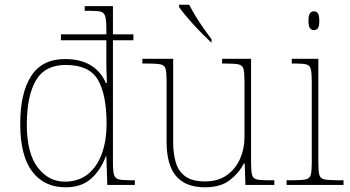

<svg xmlns="http://www.w3.org/2000/svg" viewBox="-20 -786 1487 816"><path d="M259 10Q167 10 116.5 -57.5Q66 -125 66 -259Q66 -391 112.5 -463Q159 -535 256 -535Q323 -535 366.5 -508Q410 -481 430 -433H434Q434 -447 433.5 -460.5Q433 -474 432.5 -487Q432 -500 432 -512.5Q432 -525 432 -535V-615H239V-640H432V-662Q432 -699 427.5 -715.5Q423 -732 409.5 -736Q396 -740 367 -740H340V-760H460V-640H547V-615H460V-94Q460 -59 464.5 -43.5Q469 -28 484 -24Q499 -20 532 -20H553V0H436L432 -122H430Q408 -63 367 -26.5Q326 10 259 10ZM258 -14Q317 -15 356 -48Q395 -81 414 -136Q433 -191 433 -259Q433 -384 396 -447Q359 -510 259 -510Q171 -510 132.5 -444Q94 -378 94 -256Q94 -135 140.5 -74Q187 -13 258 -14Z M851 10Q769 10 728.5 -37.5Q688 -85 688 -184V-442Q688 -477 684 -492.5Q680 -508 664 -512Q648 -516 611 -516H585V-536H716V-181Q716 -134 727 -96Q738 -58 767.5 -36.5Q797 -15 851 -15Q907 -15 944 -41.5Q981 -68 1000 -110.5Q1019 -153 1019 -202V-442Q1019 -477 1015 -492.5Q1011 -508 995 -512Q979 -516 942 -516H924V-536H1047V-94Q1047 -60 1051 -44Q1055 -28 1069.5 -24Q1084 -20 1114 -20H1146V0H1023L1020 -91H1016Q997 -52 957.5 -21Q918 10 851 10ZM877 -606Q862 -620 842.5 -639.5Q823 -659 803 -681Q783 -703 766.5 -723Q750 -743 741 -756V-766H784Q795 -744 811.5 -717Q828 -690 846.5 -664Q865 -638 879 -619V-606Z M1198 0V-20H1228Q1265 -20 1281 -24Q1297 -28 1301 -43.5Q1305 -59 1305 -94V-438Q1305 -475 1301 -491.5Q1297 -508 1282.5 -512Q1268 -516 1238 -516H1220V-536H1333V-94Q1333 -59 1337 -43.5Q1341 -28 1357.5 -24Q1374 -20 1410 -20H1440V0ZM1314 -658Q1304 -658 1297.5 -666Q1291 -674 1291 -698Q1291 -721 1297.5 -729.5Q1304 -738 1314 -738Q1325 -738 1331 -729.5Q1337 -721 1337 -698Q1337 -674 1331 -666Q1325 -658 1314 -658Z"/></svg>

Font: Noto Serif Gujarati Thin
Style: Regular
Weight: 250
Version: Version 2.102